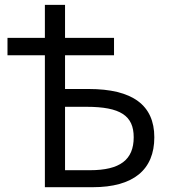

<svg xmlns="http://www.w3.org/2000/svg" viewBox="-20 -780 715 800"><path d="M167 -549.8H11.2V-622.1H167V-759.8H251V-622.1H455.1V-549.8H251V-409.2H349.1C531.7 -409.2 623 -342.3 623 -208C623 -72.8 536.1 0 366.2 0H167ZM251 -335V-70.8H355C480 -70.8 537.1 -114.3 537.1 -208C537.1 -297.9 481.9 -335 339.8 -335Z"/></svg>

Font: OpenSansEmoji
Style: Regular
Weight: 400
Foundry: MorbZ
Version: Version 1.000;PS 001.000;hotconv 1.0.70;makeotf.lib2.5.58329